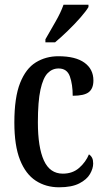

<svg xmlns="http://www.w3.org/2000/svg" viewBox="-20 -786 447 816"><path d="M231 10Q175 10 132 -18Q89 -46 65 -106.5Q41 -167 41 -265Q41 -372 65.5 -433.5Q90 -495 132.5 -521Q175 -547 228 -547Q301 -547 339 -519.5Q377 -492 377 -444Q377 -410 357.5 -394.5Q338 -379 289 -379Q289 -427 277 -461Q265 -495 229 -495Q202 -495 182.5 -475Q163 -455 152 -405Q141 -355 141 -266Q141 -160 166.5 -104Q192 -48 247 -48Q289 -48 317 -73Q345 -98 358 -130Q367 -124 371.5 -115Q376 -106 376 -91Q376 -70 362.5 -46.5Q349 -23 317 -6.5Q285 10 231 10ZM173 -619Q194 -656 216 -694Q238 -732 250 -766H356V-756Q346 -739 322 -711.5Q298 -684 268.5 -655.5Q239 -627 214 -606H173Z"/></svg>

Font: Noto Serif ExtraCondensed Medium
Style: Regular
Weight: 500
Width: 2
Designer: Monotype Design Team
Foundry: Monotype Imaging Inc.
Version: Version 2.015